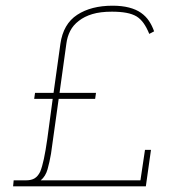

<svg xmlns="http://www.w3.org/2000/svg" viewBox="-20 -654 614 674"><path d="M492 0 510 -128H489L473 -21H123Q140 -35 147 -60Q154 -85 159 -114L186 -307H314L317 -328H189L213 -501Q216 -525 226.5 -545.5Q237 -566 257 -581Q276 -596 304 -604.5Q332 -613 373 -613Q402 -613 423.5 -609Q445 -605 460 -596Q474 -587 484.5 -572Q495 -557 504 -535L521 -544Q514 -564 503 -580.5Q492 -597 475 -609Q458 -621 433 -627.5Q408 -634 375 -634Q300 -634 251 -602Q202 -570 192 -500L168 -328H103L100 -307H165L146 -166Q140 -124 134 -96Q128 -68 121 -51Q113 -35 101.5 -28Q90 -21 72 -21H28L26 0Z"/></svg>

Font: Josefin Slab Thin ExtraLight
Style: Italic
Weight: 250
Italic angle: -12°
Version: Version 2.000